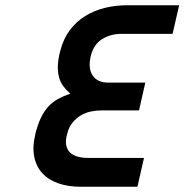

<svg xmlns="http://www.w3.org/2000/svg" viewBox="-20 -712 703 732"><path d="M504 0H287Q240 0 202.5 -13Q165 -26 141.5 -51.5Q118 -77 110.5 -114.5Q103 -152 115 -202Q124 -238 136 -263Q148 -288 164 -305.5Q180 -323 201 -334.5Q222 -346 248 -355Q233 -368 222 -382.5Q211 -397 205.5 -416Q200 -435 200.5 -460Q201 -485 210 -519Q222 -565 246.5 -597.5Q271 -630 305 -651Q339 -672 380 -682Q421 -692 465 -692H663L638 -583H443Q402 -583 369.5 -563Q337 -543 326 -498Q315 -452 333 -424.5Q351 -397 393 -397H534L510 -291H365Q347 -291 327 -287Q307 -283 289 -272.5Q271 -262 256.5 -244.5Q242 -227 236 -201Q229 -176 232.5 -158.5Q236 -141 247 -130.5Q258 -120 275.5 -115Q293 -110 315 -110H529Z"/></svg>

Font: Panefresco 800wt
Style: Italic
Weight: 800
Foundry: Campivisivi & Chank Co
Version: Version 1.001